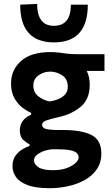

<svg xmlns="http://www.w3.org/2000/svg" viewBox="-20 -784 587 1008"><path d="M241 204Q166 204 123.2 187.2Q80.5 170.5 63 144Q45.5 117.5 45.5 88.5Q45.5 55 61.5 33.2Q77.5 11.5 98.8 -0.8Q120 -13 135 -18V-27Q123 -31 103.5 -48.2Q84 -65.5 84 -100.5Q84 -125 97.8 -146.5Q111.5 -168 143.5 -182V-191Q125 -199 100 -217.2Q75 -235.5 56.5 -267Q38 -298.5 38 -346Q38 -417 90.5 -463.8Q143 -510.5 244.5 -510.5Q271 -510.5 291 -507.8Q311 -505 332.5 -502.2Q354 -499.5 386 -499.5H528.5V-411.5H435.5Q451 -380.5 451 -339Q451 -264 404.8 -224.5Q358.5 -185 289 -169.5Q244 -159.5 222.5 -151.5Q201 -143.5 201 -128.5Q201 -112.5 221.8 -107Q242.5 -101.5 290 -101.5H310.5Q408.5 -101.5 460.2 -75.2Q512 -49 512 21.5Q512 70.5 487.8 105.2Q463.5 140 423.8 161.8Q384 183.5 336.2 193.8Q288.5 204 241 204ZM241 -251.5Q260 -254 282 -262Q304 -270 320 -286.2Q336 -302.5 336 -328.5Q336 -369.5 306.2 -388.8Q276.5 -408 243.5 -408Q210 -408 182.5 -388.8Q155 -369.5 155 -334.5Q155 -299.5 181.2 -278.5Q207.5 -257.5 241 -251.5ZM256 109.5Q302 109.5 332.2 97.8Q362.5 86 377.8 70.5Q393 55 393 43.5Q393 30 383.5 20Q374 10 348.8 4.8Q323.5 -0.5 275.5 -0.5H259Q236 0.5 212.8 8.2Q189.5 16 174 28.8Q158.5 41.5 158.5 58Q158.5 77.5 181.2 93.5Q204 109.5 256 109.5ZM263 -561.5Q86 -561.5 86 -759.5L175 -763.5Q175 -648.5 263 -648.5Q352 -648.5 352 -759.5H441Q441 -561.5 263 -561.5Z"/></svg>

Font: Commissioner SemiBold
Style: Regular
Weight: 600
Designer: Kostas Bartsokas
Foundry: Kostas Bartsokas
Version: Version 1.000; ttfautohint (v1.8.3)